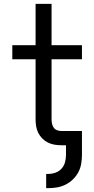

<svg xmlns="http://www.w3.org/2000/svg" viewBox="-20 -755 490 998"><path d="M220 223V149H231Q250 149 268.5 142.5Q287 136 300 121.5Q313 107 318 88Q323 69 323 50V0H299Q281 0 263 -3Q245 -6 229 -14Q213 -22 200 -35Q187 -48 179 -64Q171 -80 168 -98Q165 -116 165 -134V-447H44V-520H165V-735H248V-520H406V-447H248V-134Q248 -123 250.5 -111.5Q253 -100 259.5 -91Q266 -82 277 -78Q288 -74 299 -74H406V50Q406 73 402 96.5Q398 120 387 140.5Q376 161 359 177.5Q342 194 321 204.5Q300 215 277 219Q254 223 231 223Z"/></svg>

Font: Iosevka Aile
Style: Regular
Weight: 400
Designer: Belleve Invis
Foundry: Belleve Invis
Version: Version 28.0.1; ttfautohint (v1.8.4)